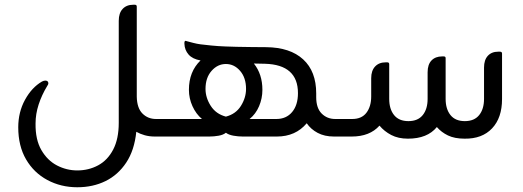

<svg xmlns="http://www.w3.org/2000/svg" viewBox="-20 -576 2205 810"><path d="M638 -74H692V0H633Q610 0 590.5 -5.5Q571 -11 555 -20Q547 58 512.5 110Q478 162 425 188Q372 214 306 214Q237 214 180 183.5Q123 153 90 96.5Q57 40 57 -39Q57 -103 85.5 -155Q114 -207 157 -232Q165 -236 171 -236Q184 -236 184 -224Q184 -220 179 -213Q156 -175 143 -135Q130 -95 130 -55Q129 13 154.5 57Q180 101 220.5 122Q261 143 306 143Q354 143 394 121.5Q434 100 457.5 55Q481 10 481 -58V-488Q481 -521 497.5 -538.5Q514 -556 542 -556H549Q557 -556 557 -548V-168Q558 -120 581 -97Q604 -74 638 -74Z M1394 -74H1449V0H1389Q1349 0 1320 -15.5Q1291 -31 1274 -56Q1227 0 1148 0H1004Q985 0 965 -3.5Q945 -7 933 -16Q922 -7 902.5 -3.5Q883 0 863 0H680V-74H832Q807 -95 792 -128Q777 -161 777 -197Q777 -274 826 -321Q792 -327 775.5 -346Q759 -365 758 -391V-396Q758 -400 760 -402.5Q762 -405 769 -402Q780 -399 795.5 -395Q811 -391 826 -389Q842 -387 871.5 -384Q901 -381 931 -380Q949 -379 978.5 -378.5Q1008 -378 1041.5 -377.5Q1075 -377 1103 -377Q1204 -376 1259 -325.5Q1314 -275 1314 -182V-166Q1314 -120 1337 -97Q1360 -74 1394 -74ZM1033 -74H1146Q1188 -74 1212.5 -103.5Q1237 -133 1237 -183Q1237 -303 1098 -307Q1087 -307 1075 -307.5Q1063 -308 1051 -308Q1087 -263 1087 -197Q1087 -161 1073 -128Q1059 -95 1033 -74ZM933 -306Q898 -306 872.5 -277Q847 -248 847 -201Q847 -164 869 -129.5Q891 -95 933 -84Q975 -95 996.5 -129.5Q1018 -164 1018 -201Q1018 -248 993 -277Q968 -306 933 -306Z M2082 -358H2089Q2098 -358 2098 -350V-158Q2098 -79 2056 -34.5Q2014 10 1940 9Q1898 9 1870 -4.5Q1842 -18 1823 -40Q1783 9 1701 9Q1660 9 1630.5 -6.5Q1601 -22 1581 -46Q1540 0 1464 0H1438V-74H1466Q1506 -74 1526 -100.5Q1546 -127 1546 -169V-246Q1546 -278 1562.5 -295.5Q1579 -313 1607 -313H1614Q1622 -313 1622 -305V-159Q1622 -116 1642.5 -90.5Q1663 -65 1703 -65Q1743 -65 1763.5 -90.5Q1784 -116 1784 -159V-271Q1784 -304 1800.5 -321Q1817 -338 1845 -338H1852Q1860 -338 1860 -331V-159Q1860 -116 1880.5 -90.5Q1901 -65 1941 -65Q1981 -65 2001.5 -90.5Q2022 -116 2022 -159V-291Q2022 -323 2038 -340.5Q2054 -358 2082 -358Z"/></svg>

Font: Zain
Style: Regular
Weight: 400
Designer: Zain,Boutros
Foundry: Mobile Telecommunications Company (Zain), 2024
Version: Version 1.51; ttfautohint (v1.8.4)